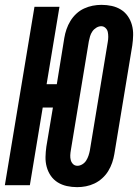

<svg xmlns="http://www.w3.org/2000/svg" viewBox="-37 -763 569 791"><path d="M281 8Q259 8 238.5 3.5Q218 -1 201 -11.5Q184 -22 172.5 -38.5Q161 -55 155.5 -75Q150 -95 150.5 -116.5Q151 -138 154 -159L181 -320H139L86 0H-17L105 -735H208L155 -416H197L228 -607Q231 -625 237 -642.5Q243 -660 253 -676.5Q263 -693 277.5 -706.5Q292 -720 309.5 -728Q327 -736 345 -739.5Q363 -743 381 -743Q403 -743 423.5 -738.5Q444 -734 461 -723.5Q478 -713 489.5 -696.5Q501 -680 506.5 -660Q512 -640 511.5 -618.5Q511 -597 508 -576L434 -128Q431 -110 425 -92.5Q419 -75 409 -58.5Q399 -42 384 -28.5Q369 -15 352 -7Q335 1 317 4.5Q299 8 281 8ZM282 -80Q292 -80 302 -86Q312 -92 318 -101.5Q324 -111 327.5 -121.5Q331 -132 333 -142L407 -590Q409 -601 409 -611.5Q409 -622 407 -631.5Q405 -641 397.5 -648Q390 -655 380 -655Q370 -655 360 -649Q350 -643 343.5 -633.5Q337 -624 334 -613.5Q331 -603 329 -593L255 -145Q253 -134 252.5 -123.5Q252 -113 254.5 -103.5Q257 -94 264 -87Q271 -80 282 -80Z"/></svg>

Font: Iosevka SS04
Style: Bold Italic
Weight: 700
Italic angle: -9°
Monospace: yes
Designer: Belleve Invis
Foundry: Belleve Invis
Version: Version 19.0.0; ttfautohint (v1.8.4)